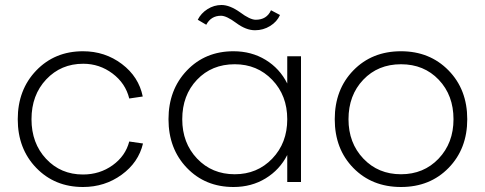

<svg xmlns="http://www.w3.org/2000/svg" viewBox="-20 -728 1939 768"><path d="M551 -342 497 -334Q482 -395 430 -434Q378 -473 313 -473Q224 -473 165 -410.5Q106 -348 106 -251Q106 -155 164.5 -92.5Q223 -30 312 -30Q379 -30 430.5 -67Q482 -104 497 -162L552 -154Q534 -78 466.5 -29Q399 20 312 20Q199 20 125 -56.5Q51 -133 51 -251Q51 -369 125 -446Q199 -523 312 -523Q400 -523 467.5 -472Q535 -421 551 -342Z M1129 -394V-503H1184V0H1129V-108Q1099 -49 1042.5 -14.5Q986 20 914 20Q801 20 727.5 -56.5Q654 -133 654 -251Q654 -369 727.5 -446Q801 -523 914 -523Q986 -523 1042.5 -488.5Q1099 -454 1129 -394ZM919 -31Q1009 -31 1069 -93.5Q1129 -156 1129 -251Q1129 -346 1069 -408.5Q1009 -471 919 -471Q827 -471 768 -409Q709 -347 709 -251Q709 -156 768.5 -93.5Q828 -31 919 -31ZM805 -629 771 -649Q784 -675 810 -691.5Q836 -708 866 -708Q899 -708 940 -679Q980 -649 1003 -649Q1047 -649 1064 -687L1100 -668Q1088 -641 1060.5 -624Q1033 -607 1000 -607Q964 -607 925 -636Q886 -665 864 -665Q824 -665 805 -629Z M1849 -251Q1849 -133 1774.5 -56.5Q1700 20 1584 20Q1468 20 1393.5 -56Q1319 -132 1319 -251Q1319 -370 1393.5 -446.5Q1468 -523 1584 -523Q1699 -523 1774 -446.5Q1849 -370 1849 -251ZM1794 -251Q1794 -347 1735 -409Q1676 -471 1584 -471Q1492 -471 1433 -409Q1374 -347 1374 -251Q1374 -156 1433.5 -93.5Q1493 -31 1584 -31Q1675 -31 1734.5 -93.5Q1794 -156 1794 -251Z"/></svg>

Font: Metropolitano Light
Style: Regular
Weight: 300
Designer: Fonts by Alex Slobzheninov & Chris M. Simpson / Changes by Cristiano Sobral
Foundry: Fonts by Alex Slobzheninov & Chris M. Simpson / Changes by Cristiano Sobral
Version: Version 1.00;August 30, 2020;FontCreator 13.0.0.2681 64-bit